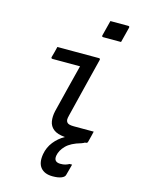

<svg xmlns="http://www.w3.org/2000/svg" viewBox="-148 -859 895 1199"><g transform="rotate(15 300.0 -259.0)"><path d="M412 -774H527Q538 -774 535 -763L510 -665H395Q384 -665 387 -676ZM134 -532H402Q413 -532 410 -521Q386 -425 362.5 -330.5Q339 -236 315 -138Q310 -119 310.5 -109Q311 -99 318 -91Q328 -80 361 -80H490Q486 -63 482 -46Q478 -29 473 -11Q471 0 459 0H455Q452 2 447.5 4.5Q443 7 434 10Q370 28 339.5 59Q309 90 303 125Q296 168 341 168Q359 168 371.5 164.5Q384 161 397 154H413Q410 164 406 180.5Q402 197 394 225Q391 239 370 247.5Q349 256 314 256Q261 256 236 225.5Q211 195 221 137Q229 92 257 56.5Q285 21 325 -1Q275 -5 250.5 -24.5Q226 -44 221 -74.5Q216 -105 224 -141Q244 -222 263 -298Q282 -374 302 -452H125Q113 -452 116 -463Q121 -480 125.5 -497.5Q130 -515 134 -532Z"/></g></svg>

Font: Recursive Mn Lnr St
Style: Italic
Weight: 400
Italic angle: -15°
Monospace: yes
Version: Version 1.079;hotconv 1.0.112;makeotfexe 2.5.65598; ttfautoh